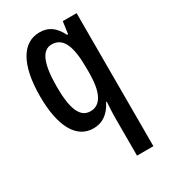

<svg xmlns="http://www.w3.org/2000/svg" viewBox="-193 -643 859 975"><g transform="rotate(-30 236.5 -155.0)"><path d="M316 21V240H412V-540H331L321 -469H315C286 -527 250 -550 199 -550C100 -550 40 -452 40 -267C40 -88 97 10 195 10C247 10 287 -17 316 -74H320C317 -32 316 -1 316 21ZM225 -73C166 -73 138 -133 138 -266C138 -397 164 -466 222 -466C287 -466 316 -407 316 -273V-247C316 -131 285 -73 225 -73Z"/></g></svg>

Font: Noto Sans Hebrew ExtraCondensed Medium
Style: Regular
Weight: 500
Width: 2
Designer: Monotype Design Team
Foundry: Monotype Imaging Inc.
Version: Version 2.004